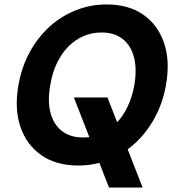

<svg xmlns="http://www.w3.org/2000/svg" viewBox="-20 -732 800 863"><path d="M470 111 312 -294H463L621 111ZM331 12Q233 12 166.5 -34Q100 -80 72 -161.5Q44 -243 63 -350Q77 -430 113 -496.5Q149 -563 201.5 -611Q254 -659 320 -685.5Q386 -712 459 -712Q558 -712 624 -666Q690 -620 717.5 -538.5Q745 -457 726 -350Q712 -270 676 -203.5Q640 -137 588 -89Q536 -41 470.5 -14.5Q405 12 331 12ZM354 -114Q397 -114 434.5 -130.5Q472 -147 502 -177.5Q532 -208 553 -251.5Q574 -295 584 -350Q596 -423 582 -475.5Q568 -528 531 -557Q494 -586 436 -586Q393 -586 355 -569.5Q317 -553 287 -522.5Q257 -492 236 -448.5Q215 -405 206 -350Q193 -277 207 -224.5Q221 -172 258.5 -143Q296 -114 354 -114Z"/></svg>

Font: DM Sans 9pt ExtraBold
Style: Italic
Weight: 800
Italic angle: -10°
Version: Version 4.004;gftools[0.9.30]